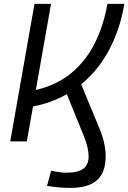

<svg xmlns="http://www.w3.org/2000/svg" viewBox="-20 -713 647 968"><path d="M31.7 0 153.8 -693.4H237.3L160.6 -259.3Q269 -284.7 342.8 -347.4Q416.5 -410.2 460 -499.3Q503.4 -588.4 521.5 -693.4H606.9Q586.4 -569.3 531.7 -464.6Q477.1 -359.9 389.2 -288.1L481.4 -65.4Q512.7 10.3 512.7 74.7Q512.7 156.7 469 195.6Q425.3 234.4 333 234.4Q309.6 234.4 283 232.4Q256.3 230.5 217.3 224.1L237.8 147.5Q284.2 157.7 314.5 157.7Q372.6 157.7 399.7 137.7Q426.8 117.7 426.8 75.7Q426.8 32.7 402.8 -26.9L316.9 -238.3Q238.8 -193.8 146.5 -176.3L115.2 0Z"/></svg>

Font: Cascadia Code NF SemiLight
Style: Italic
Weight: 350
Italic angle: -10°
Monospace: yes
Designer: Aaron Bell
Foundry: Saja Typeworks
Version: Version 2404.023; ttfautohint (v1.8.4)